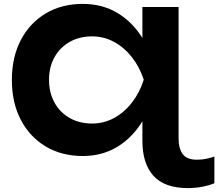

<svg xmlns="http://www.w3.org/2000/svg" viewBox="-20 -786 1122 987"><path d="M992 35Q1019 35 1041.5 30Q1064 25 1082 19V156Q1053 168 1017 174.5Q981 181 947 181Q826 181 769 118Q712 55 712 -62V-274L743 -376L712 -475V-750H898V-76Q898 -22 919.5 6.5Q941 35 992 35ZM787 -376Q768 -258 716.5 -170Q665 -82 586 -33Q507 16 406 16Q297 16 215 -33Q133 -82 87 -170Q41 -258 41 -375Q41 -492 87 -580Q133 -668 215 -717Q297 -766 406 -766Q507 -766 586 -718Q665 -670 717 -582.5Q769 -495 787 -376ZM232 -376Q232 -310 260 -259Q288 -208 338 -179.5Q388 -151 454 -151Q514 -151 566.5 -179.5Q619 -208 658.5 -259Q698 -310 719 -376Q698 -441 658.5 -491.5Q619 -542 566.5 -570.5Q514 -599 454 -599Q388 -599 338 -570.5Q288 -542 260 -491.5Q232 -441 232 -376Z"/></svg>

Font: Unbounded SemiBold
Style: Regular
Weight: 600
Designer: Luke Prowse, Jean-Baptiste Morizot, Fátima Lázaro, Florian Runge
Foundry: NaN
Version: Version 1.700